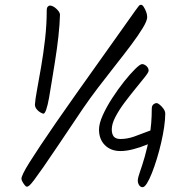

<svg xmlns="http://www.w3.org/2000/svg" viewBox="-20 -758 801 797"><path d="M91 17Q88 17 83 11Q78 5 73.5 -3Q69 -11 69 -16Q69 -23 77 -39.5Q85 -56 102.5 -84Q120 -112 147 -152.5Q174 -193 211.5 -247.5Q249 -302 298 -371Q347 -440 407.5 -525Q468 -610 541 -713Q552 -727 555.5 -732.5Q559 -738 566 -738Q571 -738 576.5 -729.5Q582 -721 586.5 -709.5Q591 -698 591 -687Q591 -672 572.5 -641.5Q554 -611 524 -571Q494 -531 458 -485.5Q422 -440 387 -394Q352 -348 324 -307Q264 -218 224.5 -159Q185 -100 160.5 -65Q136 -30 122.5 -12Q109 6 102.5 11.5Q96 17 91 17ZM208 -501Q201 -459 195 -420.5Q189 -382 183.5 -351.5Q178 -321 172 -303.5Q166 -286 160 -286Q155 -287 146.5 -292Q138 -297 131.5 -305.5Q125 -314 125 -324Q126 -343 133.5 -384Q141 -425 150.5 -479.5Q160 -534 167 -595Q174 -656 174 -715Q174 -726 178.5 -730.5Q183 -735 187 -735Q193 -735 200 -731.5Q207 -728 213.5 -722Q220 -716 224.5 -709.5Q229 -703 229 -697Q228 -657 222.5 -607Q217 -557 208 -501ZM480 -131Q440 -131 415.5 -155.5Q391 -180 391 -220Q391 -245 406.5 -279.5Q422 -314 446 -351Q470 -388 495.5 -420Q521 -452 541.5 -472Q562 -492 570 -492Q576 -492 582.5 -488Q589 -484 593 -478Q597 -472 597 -465Q597 -458 581.5 -438.5Q566 -419 543.5 -391.5Q521 -364 498 -333.5Q475 -303 459.5 -273.5Q444 -244 444 -221Q444 -201 452.5 -191Q461 -181 480 -181Q508 -181 536.5 -191Q565 -201 590 -211Q615 -221 630 -221Q649 -221 649 -201Q649 -192 632 -180Q615 -168 588.5 -157Q562 -146 533 -138.5Q504 -131 480 -131ZM666 -286Q666 -263 661.5 -231.5Q657 -200 649 -165.5Q641 -131 631 -98.5Q621 -66 610.5 -39.5Q600 -13 590 3Q580 19 572 19Q563 19 557.5 10.5Q552 2 552 -8Q552 -20 561 -45Q570 -70 581 -108Q592 -146 601 -195.5Q610 -245 610 -306Q610 -319 616.5 -324.5Q623 -330 630 -330Q635 -330 643.5 -323Q652 -316 659 -306Q666 -296 666 -286Z"/></svg>

Font: Kalam Variable Light
Style: Regular
Weight: 300
Designer: Lipi Raval, Jonny Pinhorn
Foundry: Indian Type Foundry
Version: Version 3.000